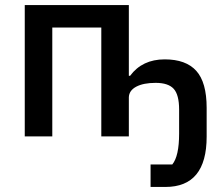

<svg xmlns="http://www.w3.org/2000/svg" viewBox="-20 -540 886 760"><path d="M576 200V111H662Q689 78 689 -11V-106Q689 -165 667.5 -188.5Q646 -212 596 -212Q548 -212 519.5 -197Q491 -182 490 -155V0H381V-431H187V0H78V-520H490V-240H495Q543 -305 632 -305Q716 -305 757 -259.5Q798 -214 798 -113V1Q798 200 635 200Z"/></svg>

Font: IBM Plex Sans Medm
Style: Regular
Weight: 500
Designer: Mike Abbink, Paul van der Laan, Pieter van Rosmalen
Foundry: Bold Monday
Version: Version 3.005